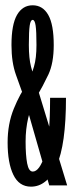

<svg xmlns="http://www.w3.org/2000/svg" viewBox="-20 -701 284 726"><path d="M97.1 4.8Q52.2 4.8 30.5 -40Q8.8 -84.8 8.8 -162.4Q8.8 -232.6 32.1 -289.8Q55.4 -346.9 84.8 -387.1Q99.1 -417.4 108.5 -449.3Q117.9 -481.2 117.9 -530.9Q117.9 -582.8 114.7 -604.3Q111.5 -625.8 103.5 -625.8Q95.5 -625.8 92.3 -604.3Q89.1 -582.8 89.1 -530.9Q89.1 -480.9 97.3 -448.7Q105.6 -416.4 115.9 -386.9L233.9 0H166.2L69.6 -336.3Q57.4 -370.9 40.4 -417.8Q23.4 -464.8 23.4 -530.5Q23.4 -608.3 44.4 -644.7Q65.4 -681 103.5 -681Q141.6 -681 162.4 -644.7Q183.2 -608.3 183.2 -530.5Q183.2 -462.3 162.9 -419Q142.5 -375.8 117.2 -332.8Q96.3 -296.9 86.6 -254.9Q76.8 -213 76.8 -165.8Q76.8 -113.9 82.7 -83.1Q88.6 -52.3 103.9 -52.3Q129.1 -52.3 149.2 -114Q169.4 -175.7 169.4 -331.2H229.5Q229.5 -153.9 193.8 -74.6Q158.1 4.8 97.1 4.8Z"/></svg>

Font: Anybody UltraCondensed Thin
Style: Regular
Weight: 100
Width: 1
Designer: Tyler Finck
Foundry: Etcetera Type Company
Version: Version 1.110